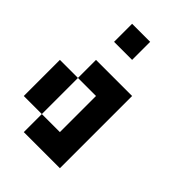

<svg xmlns="http://www.w3.org/2000/svg" viewBox="-220 -845 940 940"><g transform="rotate(45 250.0 -375.0)"><path d="M125 -625V-750H250V-625ZM125 0V-125H0V-375H125V-125H250V-375H125V-500H375V0Z"/></g></svg>

Font: Tiny5
Style: Regular
Weight: 400
Designer: Stefan Schmidt
Foundry: Made with Bits'n'Picas by Kreative Software
Version: Version 1.002; ttfautohint (v1.8.4.7-5d5b)